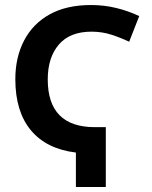

<svg xmlns="http://www.w3.org/2000/svg" viewBox="-20 -744 603 764"><path d="M282 -137Q165 -151 103 -225.5Q41 -300 41 -429Q41 -516 76 -583Q111 -650 178 -687Q245 -724 342 -724Q395 -724 443.5 -712Q492 -700 534 -680L494 -578Q460 -594 423 -606Q386 -618 344 -618Q258 -618 214 -566.5Q170 -515 170 -428Q170 -238 358 -238H401V0H282Z"/></svg>

Font: Noto Sans Mono SemiCondensed SemiBold
Style: Regular
Weight: 600
Width: 4
Designer: Monotype Design Team
Foundry: Monotype Imaging Inc.
Version: Version 2.014; ttfautohint (v1.8.4.7-5d5b)